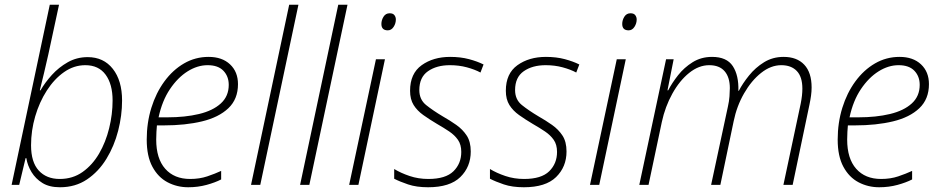

<svg xmlns="http://www.w3.org/2000/svg" viewBox="-20 -780 3965 810"><path d="M233 10Q188 10 159 -8Q130 -26 113 -54Q96 -82 91 -113H88L61 0H29L190 -760H229L184 -551Q176 -516 166 -473Q156 -430 148 -399H151Q170 -432 199 -464Q228 -496 266 -517.5Q304 -539 350 -539Q417 -539 456 -489.5Q495 -440 495 -356Q495 -293 478.5 -228.5Q462 -164 429 -110Q396 -56 347 -23Q298 10 233 10ZM232 -25Q287 -25 328.5 -54.5Q370 -84 398 -132Q426 -180 440.5 -239Q455 -298 455 -356Q455 -425 425.5 -465Q396 -505 340 -505Q292 -505 250.5 -476Q209 -447 177.5 -398Q146 -349 128.5 -289Q111 -229 111 -167Q111 -96 143.5 -60.5Q176 -25 232 -25Z M774 10Q727 10 687 -11Q647 -32 623 -76.5Q599 -121 599 -191Q599 -262 618.5 -325Q638 -388 673.5 -436.5Q709 -485 756.5 -512.5Q804 -540 860 -540Q917 -540 950.5 -508.5Q984 -477 984 -425Q984 -362 943.5 -323.5Q903 -285 832.5 -268Q762 -251 671 -251H642Q641 -240 640 -224Q639 -208 639 -191Q639 -111 677 -68Q715 -25 782 -25Q822 -25 854.5 -36Q887 -47 913 -59V-23Q888 -10 851.5 0Q815 10 774 10ZM649 -285H686Q761 -285 819.5 -299Q878 -313 911.5 -343.5Q945 -374 945 -422Q945 -458 922.5 -481.5Q900 -505 856 -505Q813 -505 771.5 -479Q730 -453 697 -404Q664 -355 649 -285Z M1039 0 1200 -760H1239L1078 0Z M1246 0 1407 -760H1446L1285 0Z M1616 -652Q1589 -652 1589 -679Q1589 -695 1598 -709.5Q1607 -724 1624 -724Q1638 -724 1644 -716Q1650 -708 1650 -698Q1650 -681 1640.5 -666.5Q1631 -652 1616 -652ZM1453 0 1566 -530H1604L1492 0Z M1786 10Q1737 10 1701.5 -2Q1666 -14 1643 -26V-67Q1671 -50 1708 -37.5Q1745 -25 1787 -25Q1860 -25 1893 -57.5Q1926 -90 1926 -139Q1926 -170 1912 -190Q1898 -210 1875 -225.5Q1852 -241 1824 -257Q1792 -276 1766 -294.5Q1740 -313 1725 -337Q1710 -361 1710 -397Q1710 -470 1759 -505Q1808 -540 1879 -540Q1923 -540 1958.5 -530.5Q1994 -521 2020 -508L2007 -474Q1983 -487 1949.5 -496Q1916 -505 1878 -505Q1822 -505 1785.5 -479.5Q1749 -454 1749 -400Q1749 -360 1777.5 -337Q1806 -314 1848 -289Q1878 -272 1905 -253Q1932 -234 1949 -208Q1966 -182 1966 -141Q1966 -76 1922 -33Q1878 10 1786 10Z M2190 10Q2141 10 2105.5 -2Q2070 -14 2047 -26V-67Q2075 -50 2112 -37.5Q2149 -25 2191 -25Q2264 -25 2297 -57.5Q2330 -90 2330 -139Q2330 -170 2316 -190Q2302 -210 2279 -225.5Q2256 -241 2228 -257Q2196 -276 2170 -294.5Q2144 -313 2129 -337Q2114 -361 2114 -397Q2114 -470 2163 -505Q2212 -540 2283 -540Q2327 -540 2362.5 -530.5Q2398 -521 2424 -508L2411 -474Q2387 -487 2353.5 -496Q2320 -505 2282 -505Q2226 -505 2189.5 -479.5Q2153 -454 2153 -400Q2153 -360 2181.5 -337Q2210 -314 2252 -289Q2282 -272 2309 -253Q2336 -234 2353 -208Q2370 -182 2370 -141Q2370 -76 2326 -33Q2282 10 2190 10Z M2632 -652Q2605 -652 2605 -679Q2605 -695 2614 -709.5Q2623 -724 2640 -724Q2654 -724 2660 -716Q2666 -708 2666 -698Q2666 -681 2656.5 -666.5Q2647 -652 2632 -652ZM2469 0 2582 -530H2620L2508 0Z M2677 0 2790 -530H2822L2796 -399H2799Q2815 -430 2840.5 -462.5Q2866 -495 2902 -517.5Q2938 -540 2984 -540Q3046 -540 3071.5 -501Q3097 -462 3095 -397H3097Q3113 -428 3140 -461.5Q3167 -495 3203.5 -517.5Q3240 -540 3286 -540Q3342 -540 3373 -507Q3404 -474 3404 -411Q3404 -394 3401.5 -376Q3399 -358 3395 -339L3324 0H3285L3358 -343Q3365 -378 3365 -406Q3365 -456 3341.5 -480.5Q3318 -505 3276 -505Q3232 -505 3191 -472.5Q3150 -440 3119 -386Q3088 -332 3075 -268L3019 0H2980L3051 -331Q3056 -353 3057.5 -373.5Q3059 -394 3059 -408Q3059 -454 3037 -479.5Q3015 -505 2972 -505Q2928 -505 2887.5 -472.5Q2847 -440 2816.5 -385Q2786 -330 2772 -265L2716 0Z M3689 10Q3642 10 3602 -11Q3562 -32 3538 -76.5Q3514 -121 3514 -191Q3514 -262 3533.5 -325Q3553 -388 3588.5 -436.5Q3624 -485 3671.5 -512.5Q3719 -540 3775 -540Q3832 -540 3865.5 -508.5Q3899 -477 3899 -425Q3899 -362 3858.5 -323.5Q3818 -285 3747.5 -268Q3677 -251 3586 -251H3557Q3556 -240 3555 -224Q3554 -208 3554 -191Q3554 -111 3592 -68Q3630 -25 3697 -25Q3737 -25 3769.5 -36Q3802 -47 3828 -59V-23Q3803 -10 3766.5 0Q3730 10 3689 10ZM3564 -285H3601Q3676 -285 3734.5 -299Q3793 -313 3826.5 -343.5Q3860 -374 3860 -422Q3860 -458 3837.5 -481.5Q3815 -505 3771 -505Q3728 -505 3686.5 -479Q3645 -453 3612 -404Q3579 -355 3564 -285Z"/></svg>

Font: Noto Sans Disp ExtLt
Style: Italic
Weight: 200
Italic angle: -12°
Designer: Monotype Design Team
Foundry: Monotype Imaging Inc.
Version: Version 2.000;GOOG;noto-source:20170915:90ef993387c0